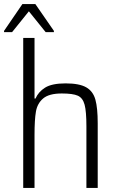

<svg xmlns="http://www.w3.org/2000/svg" viewBox="-35 -931 583 951"><path d="M136 -743V-443H141Q155 -476 188.5 -497Q222 -518 290 -518Q358 -518 392 -498.5Q426 -479 437.5 -437.5Q449 -396 449 -320V0H393V-305Q393 -379 384 -412.5Q375 -446 350.5 -457Q326 -468 271 -468Q208 -468 179 -443.5Q150 -419 143 -378.5Q136 -338 136 -264V0H80V-743ZM-15 -778 76 -911H140L232 -778V-772H191L108 -875L25 -772H-15Z"/></svg>

Font: Saira SemiCondensed Light
Style: Regular
Weight: 300
Width: 4
Designer: Hector Gatti with collaboration of the Omnibus-Type team
Foundry: Omnibus-Type
Version: Version 0.072; ttfautohint (v1.8)